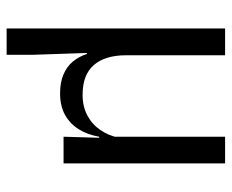

<svg xmlns="http://www.w3.org/2000/svg" viewBox="-80 -448 700 580"><g transform="rotate(90 270.0 -158.0)"><path d="M393 -488H473.5V0H393L396.5 -117L393 -122ZM147 -488V-188Q147 -157.5 154.2 -133.2Q161.5 -109 176 -92Q190.5 -75 213 -66.2Q235.5 -57.5 266.5 -57.5Q302 -57.5 329 -72Q356 -86.5 373 -111.5Q390 -136.5 396 -167.5L410.5 -107.5H393Q387 -72.5 370.5 -46Q354 -19.5 327.2 -4.5Q300.5 10.5 262 10.5Q228.5 10.5 204.8 0.2Q181 -10 166 -28Q151 -46 143 -70.5H140L145.5 92.5V172H66V-488Z"/></g></svg>

Font: Anek Devanagari Medium
Style: Regular
Weight: 400
Version: Version 1.003